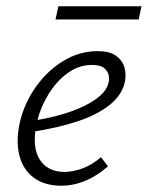

<svg xmlns="http://www.w3.org/2000/svg" viewBox="-20 -584 471 612"><path d="M175 8Q123 8 88.5 -17Q54 -42 42 -87.5Q30 -133 43 -193Q57 -254 93.5 -306Q130 -358 181.5 -389.5Q233 -421 291 -421Q329 -421 349.5 -406.5Q370 -392 376.5 -369.5Q383 -347 378 -323Q369 -281 329.5 -249.5Q290 -218 226.5 -197Q163 -176 83 -164L84 -199Q154 -210 206 -228.5Q258 -247 289.5 -271Q321 -295 326 -321Q329 -331 326.5 -344Q324 -357 312 -367Q300 -377 273 -377Q231 -377 195.5 -351Q160 -325 134.5 -283.5Q109 -242 98 -196Q87 -149 93 -113Q99 -77 123 -56.5Q147 -36 186 -36Q212 -36 242.5 -47Q273 -58 302 -83L324 -54Q302 -34 277 -20Q252 -6 226.5 1Q201 8 175 8ZM157 -522 166 -564H431L422 -522Z"/></svg>

Font: Ysabeau Office Light
Style: Italic
Weight: 300
Italic angle: -12°
Designer: Christian Thalmann (Catharsis Fonts)
Version: Version 2.001;gftools[0.9.30]; featfreeze: tnum,lnum,ss02